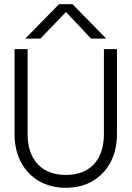

<svg xmlns="http://www.w3.org/2000/svg" viewBox="-20 -883 624 911"><path d="M260 -863H324L484 -700H412L293 -826L172 -700H100ZM49 -650H111V-248Q111 -155 159 -104Q207 -53 293 -53Q378 -53 425.5 -104Q473 -155 473 -248V-650H535V-248Q535 -171 504.5 -113.5Q474 -56 419.5 -24Q365 8 293 8Q220 8 165 -24Q110 -56 79.5 -113.5Q49 -171 49 -248Z"/></svg>

Font: Overused Grotesk Book
Style: Regular
Weight: 350
Version: Version 0.003